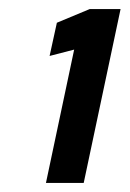

<svg xmlns="http://www.w3.org/2000/svg" viewBox="-20 -822 285 422"><path d="M81 -420 143 -713 89 -699 105 -772 177 -802H245L164 -420Z"/></svg>

Font: Saira Ultra Condensed Black
Style: Italic
Weight: 900
Width: 1
Italic angle: -12°
Designer: Hector Gatti with collaboration of the Omnibus-Type team
Foundry: Omnibus-Type
Version: Version 1.001; ttfautohint (v1.8)